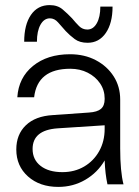

<svg xmlns="http://www.w3.org/2000/svg" viewBox="-20 -724 547 754"><path d="M175 -704Q206 -704 226 -687Q246 -670 263 -652Q277 -635 290.5 -621.5Q304 -608 323 -608Q346 -608 360 -632.5Q374 -657 374 -698H422Q422 -633 395.5 -594.5Q369 -556 324 -556Q293 -556 273.5 -570.5Q254 -585 238 -602Q222 -620 208 -636Q194 -652 176 -652Q153 -652 139 -627Q125 -602 125 -560H75Q75 -627 101.5 -665.5Q128 -704 175 -704ZM452 -141Q452 -51 465 0H402Q393 -41 391 -94Q363 -46 315 -18Q267 10 209 10Q136 10 90 -31Q44 -72 44 -137Q44 -196 81.5 -232Q119 -268 187 -272L329 -282Q362 -284 376.5 -296.5Q391 -309 391 -335V-337Q391 -370 373 -396.5Q355 -423 324.5 -438.5Q294 -454 256 -454Q127 -454 114 -342H48Q53 -419 109.5 -465Q166 -511 255 -511Q312 -511 356.5 -487.5Q401 -464 426.5 -424Q452 -384 452 -333ZM108 -139Q108 -97 139.5 -72.5Q171 -48 225 -48Q273 -48 310.5 -70Q348 -92 369.5 -130.5Q391 -169 391 -218V-232L206 -220Q108 -213 108 -139Z"/></svg>

Font: Overused Grotesk Book
Style: Regular
Weight: 350
Version: Version 0.003